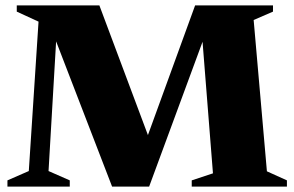

<svg xmlns="http://www.w3.org/2000/svg" viewBox="-20 -690 1086 710"><path d="M967 -56.5 1041 -23V0H689V-23L767.5 -49L729 -535.5L531.5 0H394.5L187.5 -537L159.5 -57.5L238 -23V0H7.5V-23L86.5 -57.5L122.5 -610L42 -647V-670H347.5L527 -190.5L701.5 -670H989.5V-647L918 -616Z"/></svg>

Font: Newsreader 16pt ExtraBold
Style: Regular
Weight: 800
Designer: Hugues Gentile
Foundry: Production Type
Version: Version 1.003; ttfautohint (v1.8.3)